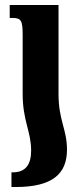

<svg xmlns="http://www.w3.org/2000/svg" viewBox="-20 -512 326 771"><path d="M71 -136C71 -25 105 14 105 93C105 147 84 180 32 180H26V239H43C192 239 249 185 249 89C249 7 215 -28 215 -135V-492H19V-440H29C66 -440 71 -429 71 -369Z"/></svg>

Font: Noto Serif Armenian ExtraCondensed ExtraBold
Style: Regular
Weight: 800
Width: 2
Designer: Monotype Design Team
Foundry: Monotype Imaging Inc.
Version: Version 2.008